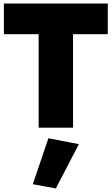

<svg xmlns="http://www.w3.org/2000/svg" viewBox="-20 -720 630 1083"><path d="M2 -527V-700H588V-527H392V0H198V-527ZM253 60 425 93 295 343 165 319Z"/></svg>

Font: Jost* Heavy
Style: Regular
Weight: 800
Version: Version 3.7